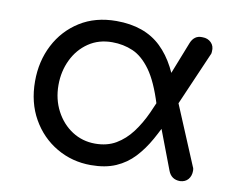

<svg xmlns="http://www.w3.org/2000/svg" viewBox="-66 -637 906 728"><g transform="rotate(10 387.5 -273.0)"><path d="M325 4Q253 4 193 -31Q133 -66 97.5 -128.5Q62 -191 62 -273Q62 -350 94.5 -413Q127 -476 186.5 -513.5Q246 -551 327 -551Q436 -551 500 -489.5Q564 -428 593 -312L531 -266Q505 -350 473.5 -393.5Q442 -437 405 -453Q368 -469 325 -469Q273 -469 234 -442.5Q195 -416 173.5 -371.5Q152 -327 152 -274Q152 -219 175.5 -174.5Q199 -130 238.5 -104.5Q278 -79 327 -79Q373 -79 407 -99Q441 -119 467 -153.5Q493 -188 513 -232Q533 -276 551 -323L589 -227Q567 -178 543.5 -136Q520 -94 490.5 -62.5Q461 -31 421 -13.5Q381 4 325 4ZM669 5Q635 5 623 -27L528 -277L594 -328L708 -56Q710 -53 710.5 -48.5Q711 -44 711 -42Q711 -22 700 -9Q689 4 669 5ZM582 -215 527 -296 614 -517Q620 -532 631 -540Q642 -548 659 -547Q679 -547 692 -534Q705 -521 703 -500Q703 -498 702.5 -494Q702 -490 700 -487Z"/></g></svg>

Font: Comfortaa SemiBold
Style: Regular
Weight: 600
Designer: Johan Aakerlund
Foundry: Johan Aakerlund
Version: Version 3.104; ttfautohint (v1.8.1.43-b0c9)